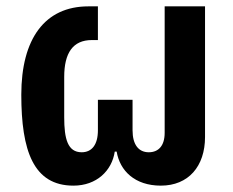

<svg xmlns="http://www.w3.org/2000/svg" viewBox="-20 -572 733 604"><path d="M211 12C284 12 332 -35 341 -95H347C357 -35 404 12 486 12C573 12 625 -49 625 -141V-552H498V-154C498 -114 479 -93 448 -93C416 -93 397 -117 397 -162V-258H288V-162C288 -117 269 -93 237 -93C193 -93 182 -135 182 -203V-330C182 -405 209 -446 269 -446H288V-552H258C121 -552 47 -450 47 -274C47 -98 85 12 211 12Z"/></svg>

Font: IBM Plex Thai SemiBold
Style: Regular
Weight: 600
Designer: Mike Abbink, Paul van der Laan, Pieter van Rosmalen, Ben Mitchell, Mark Frömberg
Foundry: Bold Monday
Version: Version 1.0